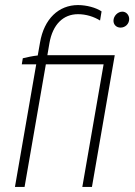

<svg xmlns="http://www.w3.org/2000/svg" viewBox="-20 -738 533 758"><path d="M70 -508 66 -484H123L39 0H77L161 -484H389L305 0H343L433 -520H167L175 -567C188 -642 230 -682 288 -682C320 -682 351 -672 375 -657L381 -693C359 -708 321 -718 288 -718C212 -718 154 -664 138 -570L129 -519C109 -517 87 -512 70 -508ZM456 -629C474 -629 490 -643 490 -663C490 -678 479 -692 463 -692C445 -692 428 -675 428 -656C428 -641 439 -629 456 -629Z"/></svg>

Font: Fixel Text 20240404 ExtraLight
Style: Italic
Weight: 200
Width: 4
Italic angle: -10°
Designer: AlfaBravo + MacPaw
Foundry: Kyrylo Tkachov, Marchela Mozhyna, Serhii Makarenko, Maria Weinstein, Zakhar Kryvoshyya
Version: Version 1.211;Glyphs 3.2 (3225)